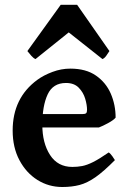

<svg xmlns="http://www.w3.org/2000/svg" viewBox="-20 -749 524 784"><path d="M452.1 -268.6Q443.4 -258.3 421.4 -246.3Q399.4 -234.4 383.8 -228.5H88.9L89.8 -283.2H316.9Q328.1 -283.2 331.8 -286.9Q335.4 -290.5 335.4 -300.8Q335.4 -320.3 327.9 -345.9Q320.3 -371.6 301.5 -390.9Q282.7 -410.2 249.5 -410.2Q196.3 -410.2 174.6 -363.5Q152.8 -316.9 152.8 -239.3Q152.8 -165 184.3 -116.2Q215.8 -67.4 275.4 -67.4Q295.9 -67.4 315.4 -71Q335 -74.7 360.4 -87.4Q385.7 -100.1 423.8 -126.5Q430.2 -123 438.7 -111.1Q447.3 -99.1 449.2 -95.2Q403.8 -49.3 370.1 -25.6Q336.4 -2 304.9 6.3Q273.4 14.6 234.4 14.6Q178.7 14.6 132.8 -14.2Q86.9 -43 59.3 -95Q31.7 -147 31.7 -215.8Q31.7 -349.1 132.3 -422.9Q158.2 -441.9 194.1 -455.3Q230 -468.8 267.1 -468.8Q331.1 -468.8 371.8 -440.4Q412.6 -412.1 432.4 -366.5Q452.1 -320.8 452.1 -268.6ZM426.8 -540.5Q420.9 -531.2 413.8 -521.2Q406.7 -511.2 398.4 -507.8L260.7 -616.7L125 -507.8Q116.7 -511.2 107.9 -521.2Q99.1 -531.2 91.8 -540.5L228 -729.5H294.9Z"/></svg>

Font: Gentium Plus
Style: Bold
Weight: 700
Designer: Victor Gaultney, Annie Olsen, Iska Routamaa, Becca Hirsbrunner
Foundry: SIL International
Version: Version 6.101